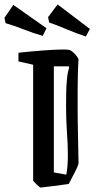

<svg xmlns="http://www.w3.org/2000/svg" viewBox="-63 -834 448 863"><path d="M255 -607Q266 -600 275.5 -589.5Q285 -579 290 -568Q288 -540 287 -503.5Q286 -467 286 -428.5Q286 -390 286 -356Q286 -292 287.5 -228.5Q289 -165 290 -101Q290 -95 283 -79.5Q276 -64 265 -44L246 -7Q236 -6 215.5 -3Q195 0 174 2.5Q153 5 137.5 7Q122 9 120 9Q117 9 109 2Q101 -5 93.5 -13Q86 -21 86 -24V-543L20 -558V-597Q77 -603 128 -607Q179 -611 214 -611.5Q249 -612 255 -607ZM179 -59 235 -49Q239 -70 240.5 -92Q242 -114 242 -137Q242 -185 238 -238.5Q234 -292 234 -355Q234 -382 234.5 -415Q235 -448 238 -479Q241 -510 248 -530L246 -536H179ZM323 -670Q280 -684 237.5 -702Q195 -720 158 -733L153 -757L196 -814L341 -704ZM129 -673Q86 -685 43 -702Q0 -719 -38 -730L-43 -754L-3 -812L146 -707Z"/></svg>

Font: Grenze Gotisch
Style: Regular
Weight: 400
Designer: Renata Polastri
Foundry: Omnibus-Type
Version: Version 1.001